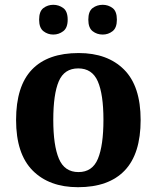

<svg xmlns="http://www.w3.org/2000/svg" viewBox="-20 -770 653 800"><path d="M305 10Q185 10 116 -59.5Q47 -129 47 -270Q47 -411 113 -480Q179 -549 308 -549Q428 -549 497 -480Q566 -411 566 -270Q566 -129 499.5 -59.5Q433 10 305 10ZM307 -53Q365 -53 388 -108.5Q411 -164 411 -271Q411 -377 387.5 -431Q364 -485 306 -485Q248 -485 225 -431.5Q202 -378 202 -270Q202 -164 225.5 -108.5Q249 -53 307 -53ZM408 -626Q384 -626 366 -640Q348 -654 348 -688Q348 -723 366 -736.5Q384 -750 408 -750Q431 -750 449 -736.5Q467 -723 467 -688Q467 -654 449 -640Q431 -626 408 -626ZM202 -626Q179 -626 161 -640Q143 -654 143 -688Q143 -723 161 -736.5Q179 -750 202 -750Q225 -750 243.5 -736.5Q262 -723 262 -688Q262 -654 243.5 -640Q225 -626 202 -626Z"/></svg>

Font: Noto Serif Vithkuqi
Style: Bold
Weight: 700
Version: Version 1.005